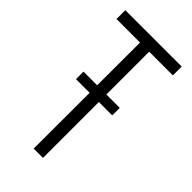

<svg xmlns="http://www.w3.org/2000/svg" viewBox="-220 -767 831 831"><g transform="rotate(45 195.5 -352.0)"><path d="M83 -342V-388H305V-342ZM166 0 167 -650 214 -704H223V0ZM23 -650V-704H214L167 -650ZM223 -650V-704H368V-650Z"/></g></svg>

Font: Foldit Thin Light
Style: Regular
Weight: 300
Version: Version 1.003